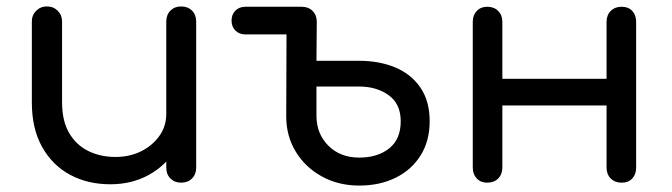

<svg xmlns="http://www.w3.org/2000/svg" viewBox="-20 -568 2088 597"><path d="M323 5Q253 5 198 -24.5Q143 -54 111 -111Q79 -168 79 -250V-501Q79 -521 92.5 -534.5Q106 -548 126 -548Q146 -548 159.5 -534.5Q173 -521 173 -501V-250Q173 -192 195 -154.5Q217 -117 254.5 -98.5Q292 -80 339 -80Q384 -80 419.5 -98Q455 -116 476 -146Q497 -176 497 -214H557Q556 -152 525 -102Q494 -52 441.5 -23.5Q389 5 323 5ZM543 0Q523 0 510 -13Q497 -26 497 -47V-501Q497 -522 510 -535Q523 -548 543 -548Q564 -548 577 -535Q590 -522 590 -501V-47Q590 -26 577 -13Q564 0 543 0Z M1097 9Q1032 9 980.5 -19.5Q929 -48 899.5 -96.5Q870 -145 870 -206L871 -501Q873 -521 886 -534Q899 -547 918 -547Q939 -547 952 -534Q965 -521 965 -500L964 -379H1096Q1159 -379 1208.5 -358.5Q1258 -338 1287 -296Q1316 -254 1316 -191Q1316 -130 1288 -85Q1260 -40 1210.5 -15.5Q1161 9 1097 9ZM1097 -78Q1154 -78 1190 -106.5Q1226 -135 1226 -191Q1226 -245 1188.5 -272Q1151 -299 1096 -299H964V-208Q964 -152 1001 -115Q1038 -78 1097 -78ZM743 -461Q724 -461 712 -473Q700 -485 700 -504Q700 -523 712 -535Q724 -547 743 -547H918V-461Z M1913 0Q1892 0 1879 -13Q1866 -26 1866 -47V-500Q1866 -521 1879 -534Q1892 -547 1913 -547Q1934 -547 1946 -534Q1958 -521 1958 -500V-47Q1958 -26 1946 -13Q1934 0 1913 0ZM1495 0Q1475 0 1462.5 -13Q1450 -26 1450 -47V-500Q1450 -521 1462.5 -534Q1475 -547 1495 -547Q1516 -547 1529 -534Q1542 -521 1542 -500V-47Q1542 -26 1529 -13Q1516 0 1495 0ZM1529 -240V-323H1894V-240Z"/></svg>

Font: Comfortaa SemiBold
Style: Regular
Weight: 600
Designer: Johan Aakerlund
Foundry: Johan Aakerlund
Version: Version 3.104; ttfautohint (v1.8.1.43-b0c9)